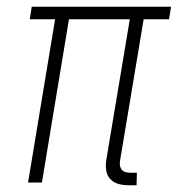

<svg xmlns="http://www.w3.org/2000/svg" viewBox="-20 -540 540 568"><path d="M384 8H359Q344 8 330 4Q316 0 306.5 -10Q297 -20 294.5 -34.5Q292 -49 294 -64L364 -483H184L104 0H63L143 -483H68L74 -520H486L480 -483H405L335 -64Q334 -57 335 -50Q336 -43 340 -38Q344 -33 351 -31Q358 -29 366 -29H385Z"/></svg>

Font: Iosevka Term Curly Extralight
Style: Italic
Weight: 200
Italic angle: -9°
Designer: Belleve Invis
Foundry: Belleve Invis
Version: Version 32.3.0